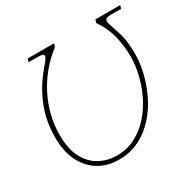

<svg xmlns="http://www.w3.org/2000/svg" viewBox="-160 -874 1043 1044"><g transform="rotate(-30 361.5 -351.5)"><path d="M297 11Q230 11 175.5 -20.5Q121 -52 89 -114Q57 -176 57 -266Q57 -373 94 -462Q131 -551 191 -621Q209 -642 220 -656.5Q231 -671 231 -680Q231 -688 222.5 -691Q214 -694 175 -694H137L142 -714H307L302 -694Q198 -613 141.5 -500.5Q85 -388 85 -266Q85 -177 115 -121.5Q145 -66 194 -40Q243 -14 300 -14Q365 -14 418 -42Q471 -70 511.5 -116Q552 -162 579 -218.5Q606 -275 619.5 -333.5Q633 -392 633 -442Q633 -512 617 -575.5Q601 -639 562 -694L567 -714H723L718 -694H655Q633 -694 624.5 -689Q616 -684 616 -673Q616 -665 623 -644Q630 -623 637 -602Q651 -562 656 -524.5Q661 -487 661 -443Q661 -390 646.5 -328.5Q632 -267 603.5 -207Q575 -147 531 -97.5Q487 -48 429 -18.5Q371 11 297 11Z"/></g></svg>

Font: Noto Serif Thin
Style: Italic
Weight: 100
Italic angle: -12°
Designer: Monotype Design Team
Foundry: Monotype Imaging Inc.
Version: Version 2.014; ttfautohint (v1.8.4.7-5d5b)